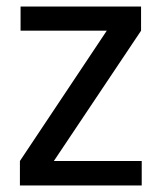

<svg xmlns="http://www.w3.org/2000/svg" viewBox="-20 -568 495 588"><path d="M145 -75H414V0H41V-75L307 -474H43V-548H412V-474Z"/></svg>

Font: Poppins A&M
Style: Regular-A&M
Weight: 400
Designer: Ninad Kale (Devanagari), Jonny Pinhorn (Latin)
Foundry: Indian Type Foundry
Version: 4.004